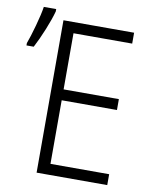

<svg xmlns="http://www.w3.org/2000/svg" viewBox="-85 -823 703 886"><g transform="rotate(10 266.5 -379.5)"><path d="M148 0V-714H479V-663H204V-400H463V-349H204V-51H479V0ZM0 -581Q12 -613 27.5 -669Q43 -725 48 -759H106V-748Q96 -711 75.5 -660.5Q55 -610 34 -570H0Z"/></g></svg>

Font: Noto Sans UI NarrowLight
Style: Regular
Weight: 300
Width: 4
Designer: Monotype Design Team
Foundry: Monotype Imaging Inc.
Version: Version 1.001